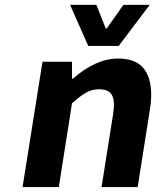

<svg xmlns="http://www.w3.org/2000/svg" viewBox="-20 -761 640 781"><path d="M338.9 -574.2 265.1 -741.2H372.1L410.2 -645H414.1L481.9 -741.2H588.9L462.9 -574.2ZM71.8 0 152.8 -509.8H272.9V-440.9H276.9Q369.6 -522.9 460.9 -522.9Q542.5 -522.9 574 -468.8Q605.5 -414.6 589.8 -314.9L540 0H393.1L439.9 -295.9Q448.7 -349.1 435.8 -373.5Q422.9 -397.9 382.8 -397.9Q354.5 -397.9 330.6 -384.5Q306.6 -371.1 272.9 -340.8L219.2 0Z"/></svg>

Font: Office Code Pro D Bold Italic
Style: Regular
Weight: 700
Italic angle: -9°
Designer: Nathan Rutzky & Paul D. Hunt
Foundry: Adobe Systems Incorporated
Version: Version 1.004;PS 001.004;hotconv 1.0.70;makeotf.lib2.5.58329